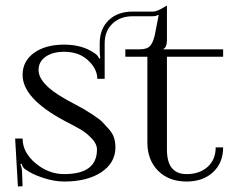

<svg xmlns="http://www.w3.org/2000/svg" viewBox="-20 -641 856 697"><path d="M342 -484Q342 -536 374.5 -567.5Q407 -599 462 -599H537Q551 -599 586 -621V-494Q586 -470 573 -463V-462H790V-435H586V-98Q586 -9 657 -9Q705 -9 734 -35.5Q763 -62 763 -106H790Q790 -50 753.5 -16Q717 18 657 18Q593 18 554 -21Q515 -60 515 -124V-435H435V-462H488Q514 -462 525 -474.5Q536 -487 542 -514L556 -586L554 -587Q547 -582 533 -582H462Q416 -582 388 -555Q360 -528 360 -484V-355H333V-361Q330 -395 297.5 -424Q265 -453 213 -453Q171 -453 145.5 -435Q120 -417 120 -387Q120 -337 213 -284Q219 -280 247.5 -265Q276 -250 286 -244Q296 -238 319 -223Q342 -208 352 -197.5Q362 -187 375.5 -172Q389 -157 394 -140.5Q399 -124 399 -106Q399 -50 348 -16Q297 18 213 18Q177 18 136 4.5Q95 -9 71 -27Q63 -32 58 -47L54 -45Q60 -31 60 -17L62 35L45 36L35 -138H62Q62 -88 109 -48.5Q156 -9 213 -9Q332 -9 332 -98Q332 -119 312.5 -139Q293 -159 273.5 -170.5Q254 -182 213 -203Q62 -284 62 -369Q62 -419 103.5 -449Q145 -479 213 -479Q279 -479 323 -448Q336 -440 340 -428L344 -430Q342 -446 342 -456Z"/></svg>

Font: Foglihten068fMac
Style: Regular
Weight: 500
Designer: gluk (gluksza@wp.pl)
Foundry: gluk (gluksza@wp.pl)
Version: Version 0.68